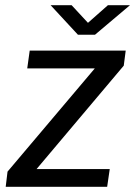

<svg xmlns="http://www.w3.org/2000/svg" viewBox="-20 -720 521 740"><path d="M9 -58.5 345.5 -456.5H85L94.5 -525H464.5L457 -467L121 -68.5H403L393 0H2ZM175 -700H256L319 -632L396 -700H481L346 -586H280.5Z"/></svg>

Font: 1883 Sans
Style: Italic
Weight: 400
Italic angle: -8°
Designer: 1883 Sans project is a fork of Public Sans.
Version: Version 1.009